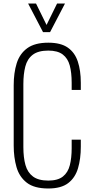

<svg xmlns="http://www.w3.org/2000/svg" viewBox="-20 -1062 529 1093"><path d="M255 11Q175 11 132.5 -22Q90 -55 74 -110.5Q58 -166 58 -233V-577Q58 -647 75 -701.5Q92 -756 135 -787.5Q178 -819 255 -819Q326 -819 366 -791Q406 -763 423 -711.5Q440 -660 440 -591V-550H388V-591Q388 -649 377 -689.5Q366 -730 337 -752Q308 -774 255 -774Q197 -774 166 -750Q135 -726 124 -683Q113 -640 113 -583V-225Q113 -165 125 -122.5Q137 -80 168 -57Q199 -34 255 -34Q309 -34 338 -57Q367 -80 377.5 -121.5Q388 -163 388 -218V-267H440V-227Q440 -158 424 -104Q408 -50 368 -19.5Q328 11 255 11ZM225 -879 140 -1042H185L245 -920L305 -1042H350L265 -879Z"/></svg>

Font: Oswald ExtraLight
Style: Regular
Weight: 250
Designer: Vernon Adams
Foundry: Vernon Adams
Version: Version 4.100; ttfautohint (v1.8.1.43-b0c9)